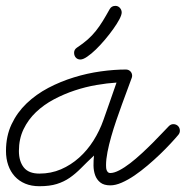

<svg xmlns="http://www.w3.org/2000/svg" viewBox="-59 -626 632 654"><path d="M261.2 -96.2Q236.3 -72.8 217.3 -53.5Q198.2 -34.2 178.5 -20.5Q158.7 -6.8 134.5 0.7Q110.4 8.3 75.2 8.3Q47.9 8.3 26.9 -0.5Q5.9 -9.3 -8.8 -25.4Q-23.4 -41.5 -31 -63.5Q-38.6 -85.4 -38.6 -111.8Q-38.6 -162.6 -19.5 -202.9Q-0.5 -243.2 31.7 -273.9Q64 -304.7 105.7 -326.7Q147.5 -348.6 192.9 -362.5Q238.3 -376.5 283.9 -382.8Q329.6 -389.2 369.6 -389.2Q378.9 -389.2 385 -383.1Q391.1 -377 391.1 -367.7Q391.1 -365.2 390.6 -363.5Q390.1 -361.8 389.2 -359.4Q383.3 -343.3 374.8 -320.3Q366.2 -297.4 356.7 -271.2Q347.2 -245.1 337.4 -216.6Q327.6 -188 319.8 -160.6Q312 -133.3 307.1 -108.2Q302.2 -83 302.2 -63.5Q302.2 -60.1 302.5 -55.4Q302.7 -50.8 304.2 -46.6Q305.7 -42.5 308.6 -39.6Q311.5 -36.6 316.4 -36.6Q329.6 -36.6 347.4 -45.9Q365.2 -55.2 384.5 -70.1Q403.8 -85 423.6 -103.3Q443.4 -121.6 461.2 -139.4Q479 -157.2 493.2 -172.4Q507.3 -187.5 516.1 -196.3Q522.9 -203.1 531.2 -203.1Q541 -203.1 547.4 -196.8Q553.7 -190.4 553.7 -180.7Q553.7 -172.9 548.3 -166.5Q538.1 -154.3 521.7 -136.7Q505.4 -119.1 485.6 -100.1Q465.8 -81.1 443.6 -62.3Q421.4 -43.5 399.2 -28.3Q377 -13.2 355.7 -3.9Q334.5 5.4 316.9 5.4Q294.9 5.4 282.7 -4.4Q270.5 -14.2 265.1 -29.1Q259.8 -43.9 259.5 -61.8Q259.3 -79.6 261.2 -96.2ZM337.9 -344.7Q306.2 -342.8 269.3 -336.4Q232.4 -330.1 195.6 -317.9Q158.7 -305.7 124.3 -287.4Q89.8 -269 63.5 -243.9Q37.1 -218.8 21.2 -185.8Q5.4 -152.8 5.4 -111.8Q5.4 -76.7 22 -55.7Q38.6 -34.7 75.2 -34.7Q114.7 -34.7 148.7 -49.3Q182.6 -64 210.4 -88.9Q238.3 -113.8 259.3 -147Q280.3 -180.2 293.5 -217.8Q304.7 -249.5 315.7 -281Q326.7 -312.5 337.9 -344.7ZM334 -606Q343.3 -606 349.4 -599.1Q355.5 -592.3 355.5 -583.5Q355.5 -575.2 347.7 -560.3Q339.8 -545.4 327.1 -527.6Q314.5 -509.8 298.8 -491.2Q283.2 -472.7 267.6 -457.5Q252 -442.4 238 -432.9Q224.1 -423.3 214.8 -423.3Q205.1 -423.3 199.2 -429.9Q193.4 -436.5 193.4 -446.3Q193.4 -457 202.6 -463.4Q224.6 -478 240 -491.7Q255.4 -505.4 267.6 -520.8Q279.8 -536.1 290.8 -554Q301.8 -571.8 314.5 -594.7Q320.8 -606 334 -606Z"/></svg>

Font: Helvetia Verbundene
Style: Regular
Weight: 400
Designer: Peter Wiegel, original typeface by Carl Albert Fahrenwaldt 1901
Foundry: Peter Wiegel
Version: Version 2.000